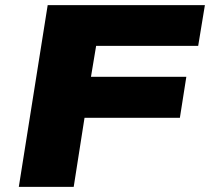

<svg xmlns="http://www.w3.org/2000/svg" viewBox="-20 -725 815 745"><path d="M53 0 165 -705H775L749 -547H353L333 -427H703L678 -268H308L266 0Z"/></svg>

Font: Nunito Sans 10pt Expanded Black
Style: Italic
Weight: 900
Width: 7
Italic angle: -9°
Designer: Vernon Adams
Foundry: Vernon Adams
Version: Version 3.101;gftools[0.9.27]